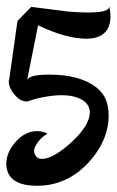

<svg xmlns="http://www.w3.org/2000/svg" viewBox="-20 -592 374 615"><path d="M330 -572Q334 -553 334 -538Q332 -469 258 -468Q191 -468 102 -511L67 -336Q74 -353 138 -353Q237 -353 290 -311Q311 -293 319 -273Q328 -249 328 -223Q328 -143 266 -74Q196 3 99 3Q95 3 91 3Q9 0 1 -56Q0 -62 0 -66Q0 -104 30.5 -138Q61 -172 99 -172Q116 -172 132 -164Q108 -150 95 -127Q89 -117 89 -108Q90 -95 101 -86Q107 -83 114 -83Q149 -83 205 -133Q267 -188 268 -233Q267 -252 253 -265Q227 -287 178 -287Q155 -287 128 -282.5Q101 -278 86 -273L71 -268Q68 -267 65 -267Q42 -267 21 -296Q9 -313 8 -329Q8 -336 10 -341L36 -525L80 -570Q80 -570 198 -555Q332 -544 330 -572Z"/></svg>

Font: Sagha
Style: Regular
Weight: 400
Designer: MUHAMMAD YONI
Version: Version 001.000